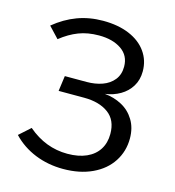

<svg xmlns="http://www.w3.org/2000/svg" viewBox="-108 -809 832 912"><g transform="rotate(15 307.5 -352.5)"><path d="M530.8 -533.8Q530.8 -491.8 511.3 -460Q491.8 -428.2 458.7 -409Q425.6 -389.7 384.6 -384.1Q430.3 -380 469 -359.2Q507.7 -338.5 531 -300.3Q554.4 -262.1 554.4 -209.7Q554.4 -146.7 521.5 -96.2Q488.7 -45.6 427.4 -16.9Q366.2 11.8 284.6 11.8Q210.3 11.8 146.2 -14.1Q82.1 -40 35.9 -88.7L90.8 -137.9Q177.9 -63.1 285.6 -63.1Q340 -63.1 379 -80.5Q417.9 -97.9 438.5 -130.3Q459 -162.6 459 -206.7Q459 -274.9 413.8 -307.9Q368.7 -341 293.8 -341H168.7L179 -416.4H286.7Q328.2 -416.4 362.8 -428.7Q397.4 -441 418.5 -467.2Q439.5 -493.3 439.5 -532.3Q439.5 -586.7 396.9 -615.9Q354.4 -645.1 286.7 -645.1Q230.8 -645.1 186.7 -627.9Q142.6 -610.8 100 -576.9L49.7 -630.3Q102.6 -673.8 161.3 -695.6Q220 -717.4 287.7 -717.4Q361.5 -717.4 416.4 -694.4Q471.3 -671.3 501 -629.5Q530.8 -587.7 530.8 -533.8Z"/></g></svg>

Font: Fira Code Fixed
Style: Regular
Weight: 400
Monospace: yes
Designer: Carrois Corporate, Edenspiekermann AG, Nikita Prokopov
Foundry: Carrois Corporate, Edenspiekermann AG, Nikita Prokopov
Version: Version 5.002